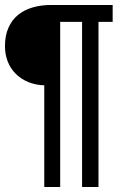

<svg xmlns="http://www.w3.org/2000/svg" viewBox="-20 -593 473 772"><path d="M158 159V-250Q123 -251 94 -263Q65 -275 44 -295.5Q23 -316 11.5 -344.5Q0 -373 0 -408Q0 -450 14 -481.5Q28 -513 52.5 -533Q77 -553 111 -563Q145 -573 185 -573H433V-505H376V159H310V-505H222V159Z"/></svg>

Font: Reclame
Style: Regular
Weight: 400
Designer: Peter Wiegel
Foundry: Peter Wiegel
Version: Version 1.000